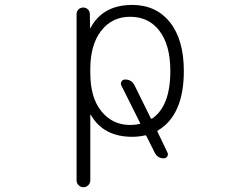

<svg xmlns="http://www.w3.org/2000/svg" viewBox="-20 -576 1040 792"><path d="M682.6 -283.2Q682.6 -389.6 638.2 -448.2Q593.8 -506.8 516.6 -506.8Q442.4 -506.8 397.5 -449.2Q352.5 -391.6 352.5 -291V-275.4Q352.5 -172.9 398.4 -116.7Q444.3 -60.5 516.6 -60.5Q537.1 -60.5 555.7 -64.5Q559.6 -65.4 557.6 -69.3L480.5 -223.6Q476.6 -232.4 481.4 -240.2Q486.3 -248 496.1 -248Q523.4 -248 535.2 -223.6L601.6 -88.9Q603.5 -85 607.4 -86.9Q682.6 -137.7 682.6 -283.2ZM351.6 -460.9Q351.6 -460.9 352.5 -460.4Q353.5 -460 353.5 -460.9Q404.3 -555.7 525.4 -555.7Q624 -555.7 681.2 -483.9Q738.3 -412.1 738.3 -283.2Q738.3 -101.6 631.8 -38.1Q627.9 -36.1 629.9 -32.2L670.9 53.7Q674.8 61.5 669.9 69.3Q665 77.1 656.2 77.1Q629.9 77.1 618.2 53.7L584 -14.6Q582 -18.6 578.1 -17.6Q553.7 -11.7 525.4 -11.7Q406.2 -11.7 354.5 -102.5Q354.5 -103.5 353.5 -103Q352.5 -102.5 352.5 -101.6V168Q352.5 179.7 344.2 188Q335.9 196.3 324.2 196.3Q312.5 196.3 304.2 188Q295.9 179.7 295.9 168V-517.6Q295.9 -529.3 303.7 -537.1Q311.5 -544.9 323.2 -544.9Q335 -544.9 342.8 -537.1Q350.6 -529.3 350.6 -517.6Z"/></svg>

Font: Rounded-L Mgen+ 1m light
Style: Regular
Weight: 200
Designer: [Source Han Sans]
Ryoko NISHIZUKA  (kana & ideographs); Paul D. Hunt (Latin, Greek & Cyrillic); Wenlong ZHANG  (bopomofo
Version: Version 1.059.20150602